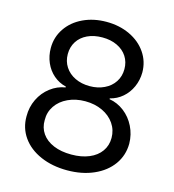

<svg xmlns="http://www.w3.org/2000/svg" viewBox="-108 -808 823 908"><g transform="rotate(15 303.0 -353.5)"><path d="M51.8 -187.5Q51.3 -232.4 70.1 -271.2Q88.9 -310.1 122.1 -335.4Q155.3 -360.8 195.3 -367.2V-371.1Q160.6 -379.4 134.3 -402.1Q107.9 -424.8 93.5 -458Q79.1 -491.2 79.1 -529.3Q79.1 -582.5 108.2 -625.5Q137.2 -668.5 188.2 -692.6Q239.3 -716.8 302.7 -716.8Q366.2 -716.8 417.2 -692.6Q468.3 -668.5 497.6 -625.7Q526.9 -583 527.3 -529.3Q526.9 -491.2 512 -458Q497.1 -424.8 470.7 -402.1Q444.3 -379.4 410.2 -371.1V-367.2Q449.7 -360.8 482.7 -335.4Q515.6 -310.1 534.9 -271.2Q554.2 -232.4 554.7 -187.5Q554.2 -130.4 522 -85.4Q489.7 -40.5 432.6 -15.4Q375.5 9.8 302.7 9.8Q229.5 9.8 172.1 -15.4Q114.7 -40.5 83 -85.4Q51.3 -130.4 51.8 -187.5ZM466.8 -192.4Q466.8 -231 445.6 -262Q424.3 -293 387 -310.5Q349.6 -328.1 302.7 -328.1Q255.9 -328.1 218.3 -310.5Q180.7 -293 159.7 -262Q138.7 -231 139.6 -192.4Q138.7 -155.3 158.4 -127Q178.2 -98.6 215.3 -83Q252.4 -67.4 302.7 -67.4Q352.5 -67.4 389.6 -83Q426.8 -98.6 446.8 -127Q466.8 -155.3 466.8 -192.4ZM441.4 -522.5Q441.4 -557.1 424.1 -584Q406.7 -610.8 375.2 -625.7Q343.8 -640.6 302.7 -640.6Q261.2 -640.6 229.7 -625.7Q198.2 -610.8 181.2 -584Q164.1 -557.1 164.1 -522.5Q164.1 -487.3 181.9 -460Q199.7 -432.6 231.2 -417.5Q262.7 -402.3 302.7 -402.3Q342.3 -402.3 374 -417.5Q405.8 -432.6 423.6 -460Q441.4 -487.3 441.4 -522.5Z"/></g></svg>

Font: Pretendard JP
Style: Regular
Weight: 400
Designer: Base glyphs from Inter by Rasmus Andersson; Hangeul glyphs from Noto Sans CJK(Source Han Sans) by Jang Soo-young and Kan
Foundry: Kil Hyung-jin
Version: Version 1.309